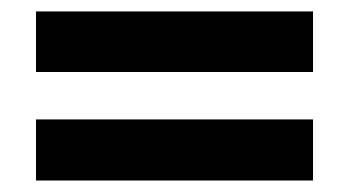

<svg xmlns="http://www.w3.org/2000/svg" viewBox="-20 -520 612 336"><path d="M43 -394V-500H527.8V-394ZM43 -204.1V-311H527.8V-204.1Z"/></svg>

Font: Droid Sans Thai
Style: Bold
Weight: 700
Designer: Steve Matteson
Foundry: Ascender Corporation
Version: Version 1.00